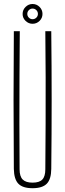

<svg xmlns="http://www.w3.org/2000/svg" viewBox="-20 -960 334 985"><path d="M147 5.5Q96.5 5.5 74.2 -17.5Q52 -40.5 51 -93.5Q49.5 -270.5 49.5 -447Q49.5 -623.5 51 -800H81.5Q80.5 -682 80 -563.8Q79.5 -445.5 79.5 -327.5Q79.5 -209.5 80.5 -91.5Q80.5 -55 96.5 -39Q112.5 -23 147 -23Q182 -23 197.2 -39Q212.5 -55 212.5 -91.5Q213.5 -209.5 214 -327.5Q214.5 -445.5 214.2 -563.8Q214 -682 212.5 -800H243Q245 -623.5 245 -447Q245 -270.5 243 -93.5Q242.5 -40.5 220 -17.5Q197.5 5.5 147 5.5ZM147 -838Q126.5 -838 111.2 -852.8Q96 -867.5 96 -888.5Q96 -909.5 111.2 -924.5Q126.5 -939.5 147 -939.5Q168 -939.5 183 -924.5Q198 -909.5 198 -888.5Q198 -867.5 183 -852.8Q168 -838 147 -838ZM147 -861.5Q158.5 -861.5 166.5 -869.5Q174.5 -877.5 174.5 -888.5Q174.5 -900 166.5 -908Q158.5 -916 147 -916Q136 -916 128 -908Q120 -900 120 -888.5Q120 -877.5 128 -869.5Q136 -861.5 147 -861.5Z"/></svg>

Font: Big Shoulders Display ExtraLight
Style: Regular
Weight: 250
Designer: Patric King
Foundry: XO Type Co
Version: Version 2.002